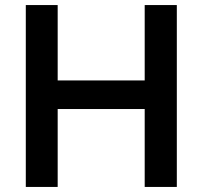

<svg xmlns="http://www.w3.org/2000/svg" viewBox="-20 -739 800 759"><path d="M82 0V-719H208V-421H552V-719H679V0H552V-308H208V0Z"/></svg>

Font: Nunitoga
Style: Bold
Weight: 700
Designer: Vernon Adams
Foundry: Vernon Adams
Version: Version 1.0